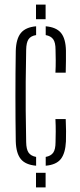

<svg xmlns="http://www.w3.org/2000/svg" viewBox="-20 -820 349 840"><path d="M137.5 -736V-800H179.5V-736ZM138 -95Q91.5 -99 71 -124.2Q50.5 -149.5 49 -201.5Q47.5 -294.5 47.5 -399.2Q47.5 -504 49 -597.5Q50.5 -650 71.2 -675.5Q92 -701 138 -705V-666.5Q115 -663 105 -648.5Q95 -634 94.5 -602Q93 -525 92.5 -462.5Q92 -400 92.5 -337.8Q93 -275.5 94.5 -198.5Q95 -166.5 105.2 -152Q115.5 -137.5 138 -133.5ZM222.5 -502Q224 -530 223.8 -556Q223.5 -582 223 -602Q223 -634 212.8 -648.2Q202.5 -662.5 180 -666.5V-705Q226.5 -701 247 -675.8Q267.5 -650.5 268.5 -598.5Q268.5 -578.5 268.5 -553.8Q268.5 -529 267.5 -502ZM180 -95V-133.5Q202.5 -137.5 212.8 -152Q223 -166.5 223 -198.5Q223.5 -219 223.8 -244Q224 -269 222.5 -299H267.5Q270 -243 268.5 -201.5Q266 -149.5 246 -124.2Q226 -99 180 -95ZM137.5 0V-64H179.5V0Z"/></svg>

Font: Big Shoulders Stencil Display Light
Style: Regular
Weight: 300
Designer: Patric King
Foundry: XO Type Co
Version: Version 1.000